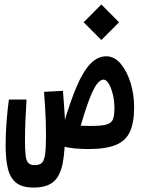

<svg xmlns="http://www.w3.org/2000/svg" viewBox="-20 -658 626 852"><path d="M371.1 3.4Q339.8 3.4 310.1 0.5Q280.3 -2.4 254.6 -9.5Q229 -16.6 208.5 -27.8L219.7 -119.6Q232.9 -114.7 255.1 -110.1Q277.3 -105.5 309.1 -102.3Q340.8 -99.1 382.3 -99.1Q430.2 -99.1 452.6 -105.5Q475.1 -111.8 481.4 -128.9Q487.8 -146 487.8 -177.7Q487.8 -208.5 481 -237.8Q474.1 -267.1 463.1 -285.9Q452.1 -304.7 439 -304.7Q425.8 -304.7 410.6 -285.9Q395.5 -267.1 375.7 -215.6Q356 -164.1 328.1 -65.4L258.3 -93.3Q290.5 -205.1 320.3 -274.4Q350.1 -343.8 382.1 -376Q414.1 -408.2 451.2 -408.2Q487.8 -408.2 515.9 -374.8Q543.9 -341.3 559.6 -289.6Q575.2 -237.8 575.2 -182.6Q575.2 -115.2 556.9 -74.2Q538.6 -33.2 494.1 -14.9Q449.7 3.4 371.1 3.4ZM128.9 174.3Q78.6 174.3 51.8 153.1Q24.9 131.8 14.9 89.8Q4.9 47.9 4.9 -14.2Q4.9 -60.5 9 -116.2Q13.2 -171.9 19.5 -216.3H97.7Q94.7 -170.4 92.8 -123Q90.8 -75.7 90.8 -34.7Q90.8 8.8 93.8 32.7Q96.7 56.6 106.2 65.7Q115.7 74.7 134.3 74.7Q153.8 74.7 164.6 65.9Q175.3 57.1 179.7 29.5Q184.1 2 184.1 -55.2Q184.1 -92.3 183.1 -121.6Q182.1 -150.9 180.2 -181.2Q178.2 -211.4 175.3 -250.5L259.3 -254.9Q261.7 -222.2 263.9 -193.6Q266.1 -165 267.6 -137.9Q269 -110.8 269 -81.5Q269 13.2 257.6 69.3Q246.1 125.5 215.8 149.9Q185.5 174.3 128.9 174.3ZM429.7 -480.5 351.1 -559.1 429.7 -638.2 508.3 -559.1Z"/></svg>

Font: Cascadia Mono
Style: Regular
Weight: 400
Monospace: yes
Designer: Aaron Bell
Foundry: Saja Typeworks
Version: Version 2404.023